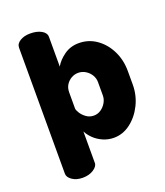

<svg xmlns="http://www.w3.org/2000/svg" viewBox="-138 -842 804 935"><g transform="rotate(-20 264.5 -374.0)"><path d="M130 0Q97 0 75.5 -15Q54 -30 54 -48V-701Q54 -722 75.5 -735Q97 -748 128 -748Q163 -748 186 -735Q209 -722 209 -701V-547Q225 -576 258 -599.5Q291 -623 334 -623Q385 -623 425.5 -594.5Q466 -566 489.5 -518.5Q513 -471 513 -413V-343Q513 -288 489 -239.5Q465 -191 425.5 -161Q386 -131 339 -131Q310 -131 283.5 -142.5Q257 -154 238 -172.5Q219 -191 209 -211V-48Q209 -30 186 -15Q163 0 130 0ZM284 -266Q304 -266 320.5 -277Q337 -288 347.5 -306Q358 -324 358 -343V-413Q358 -432 348 -449Q338 -466 320.5 -477Q303 -488 282 -488Q264 -488 247.5 -479Q231 -470 220 -453.5Q209 -437 209 -413V-330Q209 -322 218.5 -306.5Q228 -291 245 -278.5Q262 -266 284 -266Z"/></g></svg>

Font: Dosis ExtraBold
Style: Regular
Weight: 800
Designer: EdgarTolentino, PabloImpallari, IginoMarini
Foundry: EdgarTolentino, PabloImpallari, IginoMarini
Version: Version 3.001; ttfautohint (v1.8.2)